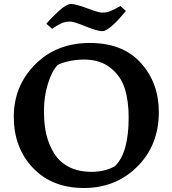

<svg xmlns="http://www.w3.org/2000/svg" viewBox="-20 -929 863 961"><path d="M775 -368Q775 -203 667.5 -95.5Q560 12 400 12Q240 12 144.5 -89Q49 -190 49 -344.5Q49 -499 156 -606.5Q263 -714 429 -714Q595 -714 685 -614Q775 -514 775 -368ZM624 -341Q624 -424 604.5 -486Q585 -548 533 -589.5Q481 -631 399 -631Q362 -631 324 -622.5Q286 -614 269 -604Q239 -573 219.5 -509Q200 -445 200 -374.5Q200 -304 212.5 -253.5Q225 -203 251.5 -160.5Q278 -118 325 -93.5Q372 -69 438.5 -69Q505 -69 555 -97Q624 -163 624 -341ZM492 -773Q468 -773 408.5 -797Q349 -821 332.5 -821Q316 -821 307.5 -819Q299 -817 293.5 -815Q288 -813 278.5 -808Q269 -803 266 -801Q263 -799 252.5 -792.5Q242 -786 241 -785L212 -810Q238 -841 275.5 -875Q313 -909 336 -909Q359 -909 416.5 -887.5Q474 -866 489 -866Q504 -866 513 -867.5Q522 -869 533.5 -874Q545 -879 549.5 -881Q554 -883 568 -891Q582 -899 583 -899L610 -874Q527 -773 492 -773Z"/></svg>

Font: Asul
Style: Bold
Weight: 700
Designer: Mariela Monsalve
Foundry: Mariela Monsalve
Version: Version 1.002